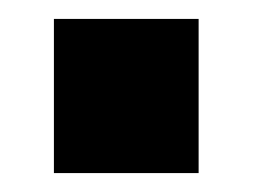

<svg xmlns="http://www.w3.org/2000/svg" viewBox="-20 -183 268 203"><path d="M37 0H190V-163H37Z"/></svg>

Font: Zilla Slab Bold
Style: Regular
Weight: 700
Designer: Typotheque.com
Foundry: Typotheque type foundry
Version: Version 1.3; 2018